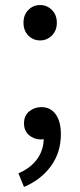

<svg xmlns="http://www.w3.org/2000/svg" viewBox="-20 -550 318 760"><path d="M75 190 53 136Q100 116 126 81Q152 46 153 1L142 2Q115 2 95 -15Q75 -32 75 -62Q75 -92 95.5 -109Q116 -126 144 -126Q180 -126 200.5 -97.5Q221 -69 221 -19Q221 53 182 107Q143 161 75 190ZM139 -390Q111 -390 92 -409.5Q73 -429 73 -460Q73 -491 92 -510.5Q111 -530 139 -530Q166 -530 185.5 -510.5Q205 -491 205 -460Q205 -429 185.5 -409.5Q166 -390 139 -390Z"/></svg>

Font: Chocolate Classical Sans
Style: Regular
Weight: 400
Designer: 田海東、宇文滿月
Foundry: Moonlit Owen
Version: Version 1.001